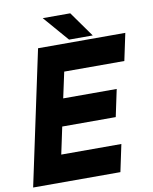

<svg xmlns="http://www.w3.org/2000/svg" viewBox="-109 -917 788 986"><g transform="rotate(-10 285.0 -424.0)"><path d="M-17 0 132 -700H587L557 -558.5H243.5L214.5 -424H493.5L463.5 -282.5H184.5L154.5 -141.5H468L438 0ZM70.5 -71H388H70.5L130.5 -353.5H413H130.5L189.5 -629.5H507H189.5ZM420 -716H296.5L182.5 -848H326ZM332 -750 285.5 -813H286L332.5 -750Z"/></g></svg>

Font: Tourney Black
Style: Italic
Weight: 900
Italic angle: -12°
Version: Version 1.015